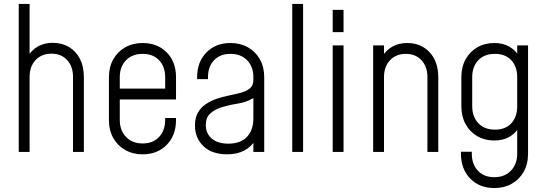

<svg xmlns="http://www.w3.org/2000/svg" viewBox="-20 -770 2771 973"><path d="M75 0V-750H130V-473L121 -484Q140.5 -517 172.8 -535Q205 -553 247.5 -553Q294 -553 329.5 -531.8Q365 -510.5 385 -471.8Q405 -433 405 -380V0H350V-380Q350 -433.5 320 -465.8Q290 -498 241 -498Q191 -498 160.5 -465.8Q130 -433.5 130 -380V0Z M703 12Q653 12 614.5 -9.8Q576 -31.5 554 -70.8Q532 -110 532 -162V-379Q532 -430.5 554 -469.5Q576 -508.5 614.5 -530.2Q653 -552 703 -552Q778 -552 825 -504.2Q872 -456.5 872 -379V-266H573V-321H817V-379Q817 -432.5 786.2 -464.8Q755.5 -497 703 -497Q650.5 -497 618.8 -464.8Q587 -432.5 587 -379V-162Q587 -109 618.8 -76Q650.5 -43 703 -43Q755.5 -43 786.2 -76Q817 -109 817 -162V-172H872V-162Q872 -84 825 -36Q778 12 703 12Z M1131 12Q1054 12 1011 -29.2Q968 -70.5 968 -134Q968 -174 983.5 -200.2Q999 -226.5 1023.2 -242.5Q1047.5 -258.5 1074 -268Q1106.5 -279.5 1139.8 -286Q1173 -292.5 1201.2 -300.2Q1229.5 -308 1246.8 -322.8Q1264 -337.5 1264 -365V-379Q1264 -432.5 1232.2 -464.8Q1200.5 -497 1148 -497Q1095.5 -497 1064.8 -464.8Q1034 -432.5 1034 -379V-369H979V-379Q979 -456.5 1026 -504.2Q1073 -552 1148 -552Q1198 -552 1236.5 -530.2Q1275 -508.5 1297 -469.5Q1319 -430.5 1319 -379V0H1264V-71L1273 -59Q1253 -25.5 1217.2 -6.8Q1181.5 12 1131 12ZM1137.5 -42Q1198.5 -42 1231.2 -76Q1264 -110 1264 -171V-273Q1228 -251.5 1184.2 -244.8Q1140.5 -238 1102 -226Q1068.5 -215.5 1045.8 -195.2Q1023 -175 1023 -136Q1023 -94 1053 -68Q1083 -42 1137.5 -42Z M1461 0V-750H1516V0Z M1666 0V-540H1721V0ZM1666 -607V-720H1721V-607Z M1871 0V-540H1926V-472L1917 -483Q1936.5 -516 1968.8 -534Q2001 -552 2043.5 -552Q2113.5 -552 2157.2 -505Q2201 -458 2201 -379V0H2146V-379Q2146 -432.5 2116 -464.8Q2086 -497 2037 -497Q1987 -497 1956.5 -464.8Q1926 -432.5 1926 -379V0Z M2485 183Q2410 183 2363 135Q2316 87 2316 9V-1H2371V9Q2371 62 2401.8 95Q2432.5 128 2485 128Q2537.5 128 2569.2 95Q2601 62 2601 9V-136L2610 -124Q2591 -93 2559.5 -75.5Q2528 -58 2485 -58Q2436.5 -58 2398.8 -79.8Q2361 -101.5 2339.5 -140.8Q2318 -180 2318 -232V-379Q2318 -430.5 2339.5 -469.5Q2361 -508.5 2398.8 -530.2Q2436.5 -552 2485 -552Q2528 -552 2559.5 -534.5Q2591 -517 2610 -486L2601 -474V-540H2656V9Q2656 61 2634 100.2Q2612 139.5 2573.5 161.2Q2535 183 2485 183ZM2488.5 -113Q2542 -113 2571.5 -145.5Q2601 -178 2601 -231V-379Q2601 -432.5 2571.2 -464.8Q2541.5 -497 2488 -497Q2434.5 -497 2403.8 -464.8Q2373 -432.5 2373 -379V-232Q2373 -179 2403.8 -146Q2434.5 -113 2488.5 -113Z"/></svg>

Font: Mohave Light
Style: Regular
Weight: 300
Designer: Gumpita Rahayu
Foundry: Tokotype
Version: Version 2.003